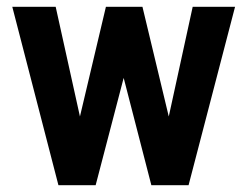

<svg xmlns="http://www.w3.org/2000/svg" viewBox="-20 -542 723 562"><path d="M16 -522H143L214 -201L290 -522H397L474 -201L544 -522H668L532 0H423L342 -314L260 0H151Z"/></svg>

Font: Radio Canada Condensed SemiBold
Style: Regular
Weight: 600
Width: 3
Designer: Charles Daoud, Etienne Aubert Bonn, Alexandre Saumier Demers, Jacques Le Bailly
Foundry: Radio-Canada
Version: Version 2.104; ttfautohint (v1.8.4.7-5d5b);gftools[0.9.28.de